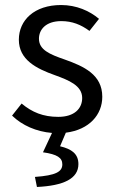

<svg xmlns="http://www.w3.org/2000/svg" viewBox="-20 -518 459 764"><path d="M127 226C233 221 292 193 292 135C292 94 265 75 219 64L242 10C336 -2 387 -62 387 -133C387 -221 314 -254 238 -281C177 -302 135 -320 135 -364C135 -400 162 -434 224 -434C267 -434 302 -420 336 -395L374 -443C336 -475 284 -498 223 -498C117 -498 55 -438 55 -360C55 -280 125 -245 198 -219C253 -199 307 -178 307 -128C307 -86 276 -53 212 -53C152 -53 108 -71 66 -106L28 -58C68 -19 125 6 187 11L151 88C208 96 228 110 228 136C228 165 203 180 119 186Z"/></svg>

Font: DAIFUKU Sans
Style: Regular
Weight: 400
Designer: Original font ‘Source Han Sans JP’ : Paul D. Hunt
Foundry: Daifuku
Version: Version 1.000